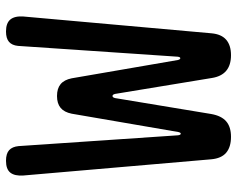

<svg xmlns="http://www.w3.org/2000/svg" viewBox="-95 -685 790 640"><g transform="rotate(-90 300.0 -365.0)"><path d="M89 -56 35 -682Q33 -711 44.5 -725.5Q56 -740 84 -740Q108 -740 119.5 -729.5Q131 -719 133 -698L169 -167Q170 -158 174 -157.5Q178 -157 180 -166L241 -521Q246 -546 260.5 -558Q275 -570 300 -570Q325 -570 339.5 -558Q354 -546 359 -521L420 -167Q422 -159 426 -159Q430 -159 431 -168L467 -700Q469 -720 480.5 -730Q492 -740 515 -740Q543 -740 555 -725.5Q567 -711 565 -682L509 -55Q506 -22 487.5 -6Q469 10 436 10Q403 10 384 -6Q365 -22 360 -54L307 -376Q305 -385 300 -385Q295 -385 293 -376L240 -56Q234 -22 215.5 -6Q197 10 164 10Q130 10 111 -6Q92 -22 89 -56Z"/></g></svg>

Font: Maple Mono NL Medium
Style: Regular
Weight: 500
Monospace: yes
Designer: subframe7536
Version: Version 7.000